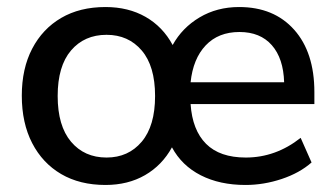

<svg xmlns="http://www.w3.org/2000/svg" viewBox="-20 -517 952 546"><path d="M280 9Q207 9 154 -22Q101 -53 71.5 -110Q42 -167 42 -245Q42 -322 71.5 -378.5Q101 -435 154 -466Q207 -497 280 -497Q345 -497 394 -469Q443 -441 471 -389Q498 -438 547.5 -467.5Q597 -497 660 -497Q759 -497 816.5 -432.5Q874 -368 874 -255V-221H522Q527 -147 566 -108Q605 -69 679 -69Q764 -69 835 -125L866 -55Q832 -25 781 -8Q730 9 678 9Q605 9 551 -18.5Q497 -46 469 -98Q441 -47 392.5 -19Q344 9 280 9ZM661 -426Q601 -426 565 -388Q529 -350 522 -283H788Q786 -351 753 -388.5Q720 -426 661 -426ZM283 -69Q345 -69 383 -114Q421 -159 421 -244Q421 -329 383 -373.5Q345 -418 283 -418Q220 -418 182 -373.5Q144 -329 144 -244Q144 -159 182 -114Q220 -69 283 -69Z"/></svg>

Font: Nunito Sans SemiBold
Style: Regular
Weight: 600
Designer: Vernon Adams
Foundry: Vernon Adams
Version: Version 3.101; ttfautohint (v1.8.4.7-5d5b);gftools[0.9.27]